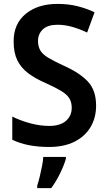

<svg xmlns="http://www.w3.org/2000/svg" viewBox="-20 -744 552 985"><path d="M473 -202Q473 -140 444.5 -92Q416 -44 362 -17Q308 10 232 10Q119 10 43 -27V-146Q85 -125 135 -111.5Q185 -98 232 -98Q289 -98 318.5 -124Q348 -150 348 -191Q348 -219 336 -239Q324 -259 294.5 -277Q265 -295 214 -318Q161 -341 124.5 -368.5Q88 -396 69 -434.5Q50 -473 50 -530Q49 -621 111.5 -672.5Q174 -724 275 -724Q331 -724 378.5 -712Q426 -700 465 -681L427 -577Q390 -595 351 -606Q312 -617 275 -617Q225 -617 200 -593.5Q175 -570 175 -534Q175 -505 187 -485Q199 -465 228 -447.5Q257 -430 307 -407Q388 -371 430.5 -326Q473 -281 473 -202ZM318 71Q308 105 288 146Q268 187 243 221H171V208Q177 190 183.5 163.5Q190 137 195.5 109Q201 81 202 61H318Z"/></svg>

Font: Noto Sans Khmer UI SemiCondensed SemiBold
Style: Regular
Weight: 600
Width: 4
Designer: Danh Hong and the Monotype Design Team
Foundry: Monotype Imaging Inc.
Version: Version 2.002; ttfautohint (v1.8.4.7-5d5b)